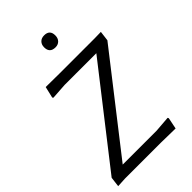

<svg xmlns="http://www.w3.org/2000/svg" viewBox="-251 -928 1019 1019"><g transform="rotate(-45 258.5 -419.0)"><path d="M291 -841Q333 -841 333 -799Q333 -778 321 -765.5Q309 -753 289 -753Q246 -753 246 -796Q246 -816 258 -828.5Q270 -841 291 -841ZM517 -641 510 -585 101 -61H355L445 -68L448 -62L435 2L325 0H57L3 3L10 -53L420 -578H182L92 -572L88 -577L103 -641L205 -640H469Z"/></g></svg>

Font: Alegreya Sans
Style: Italic
Weight: 400
Italic angle: -7°
Designer: Juan Pablo del Peral
Foundry: Huerta Tipografica
Version: Version 2.007